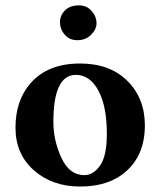

<svg xmlns="http://www.w3.org/2000/svg" viewBox="-20 -678 591 708"><path d="M201.2 -596.2Q201.2 -621.1 219.5 -639.6Q237.8 -658.2 271 -658.2Q299.8 -658.2 317.9 -637.7Q335.9 -617.2 335.9 -591.8Q335.9 -569.8 315.9 -549.8Q295.9 -529.8 265.1 -529.8Q236.3 -529.8 218.8 -550Q201.2 -570.3 201.2 -596.2ZM259.8 -401.9Q176.8 -401.9 176.8 -229Q176.8 -160.2 206.3 -96.2Q235.8 -32.2 291 -32.2Q324.2 -32.2 349.1 -67.6Q374 -103 374 -184.1Q374 -286.1 342.8 -344Q311.5 -401.9 259.8 -401.9ZM37.1 -207Q37.1 -307.1 91.8 -370.1Q156.2 -444.3 275.9 -443.8Q384.8 -443.8 449.5 -379.9Q514.2 -315.9 514.2 -215.8Q514.2 -107.9 445.8 -46.9Q381.8 10.3 274.9 9.8Q172.9 9.8 105 -50Q37.1 -109.9 37.1 -207Z"/></svg>

Font: Linux Libertine
Style: Bold
Weight: 700
Designer: Philipp H. Poll
Foundry: Philipp H. Poll
Version: Version 5.0.3